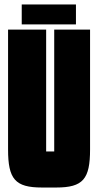

<svg xmlns="http://www.w3.org/2000/svg" viewBox="-20 -832 437 857"><path d="M319 -723V-812H77V-723ZM186 -700H16V-165C16 -33 47 5 167 5H231C351 5 382 -33 382 -165V-700H222V-156H186Z"/></svg>

Font: Queering Heavy
Style: Bold
Weight: 900
Designer: Adam Naccarato
Foundry: adamnac
Version: Version 2.000;hotconv 1.0.109;makeotfexe 2.5.65596